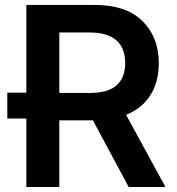

<svg xmlns="http://www.w3.org/2000/svg" viewBox="-20 -747 707 767"><path d="M85.2 -376.8V-727.3H358Q483.7 -727.3 549 -663Q614.3 -598.7 614.3 -494.7Q614.3 -457.4 606 -425.4Q597.7 -393.5 581.1 -367.2Q564.6 -340.9 540.1 -321Q515.6 -301.1 483.7 -288.4L641 0H494L351.2 -266.3H217V0H85.2V-273.4H9.2V-376.8ZM217 -617.2V-375.7H338.4Q411.6 -375.7 445.8 -406.2Q480.1 -436.8 480.1 -494.7Q480.1 -523.8 471.8 -546.5Q463.4 -569.2 445.8 -585Q428.3 -600.9 401.5 -609Q374.6 -617.2 337.7 -617.2Z"/></svg>

Font: Inter P Semi Bold
Style: Regular
Weight: 600
Designer: Rasmus Andersson
Foundry: rsms
Version: Version 3.018;git-588b23468